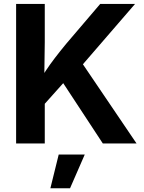

<svg xmlns="http://www.w3.org/2000/svg" viewBox="-20 -748 753 1001"><path d="M173.8 -162.6V-306.6Q196.3 -345.2 218.5 -378.9Q240.7 -412.6 266.4 -446Q292 -479.5 324.2 -518.6L502.4 -727.5H684.1L377 -372.1L364.7 -376ZM64 0V-727.5H213.4V-528.3L210.9 -343.3L213.4 -270.5V0ZM516.1 0 300.3 -328.6 393.6 -440.4 691.9 0ZM242.7 233.4 286.1 57.6H421.9L345.2 233.4Z"/></svg>

Font: Inter 17pt
Style: Bold
Weight: 700
Version: Version 4.001;git-66647c0bb